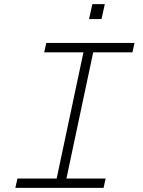

<svg xmlns="http://www.w3.org/2000/svg" viewBox="-20 -905 690 925"><path d="M64 -45H253L382 -653H193L203 -698H628L618 -653H429L300 -45H489L479 0H54ZM425 -885H485L469 -813H409Z"/></svg>

Font: Azeret Mono Thin
Style: Italic
Weight: 100
Italic angle: -12°
Designer: Martin Vácha
Foundry: Displaay
Version: Version 1.000; Glyphs 3.0.3, build 3074